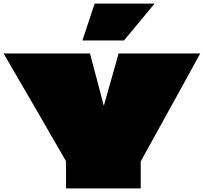

<svg xmlns="http://www.w3.org/2000/svg" viewBox="-22 -1047 1133 1067"><path d="M637 -750H1091Q1036 -650 981 -550Q926 -450 870.5 -350Q815 -250 760 -150Q760 -150 760 -150Q760 -150 760 -150V0H345V-151Q345 -151 345 -151Q345 -151 345 -151Q310 -211 275.5 -271Q241 -331 206.5 -391Q172 -451 137 -510.5Q102 -570 67.5 -630Q33 -690 -2 -750H478Q491 -702 503.5 -654Q516 -606 529 -558Q542 -510 554 -462Q554 -462 554.5 -461.5Q555 -461 555 -461Q555 -461 555.5 -461.5Q556 -462 556 -462Q566 -498 576 -534Q586 -570 596.5 -606Q607 -642 617 -678Q627 -714 637 -750ZM504 -1027 436 -822H667L837 -1027Z"/></svg>

Font: Climate Crisis
Style: Regular
Weight: 400
Version: Version 1.003